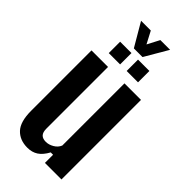

<svg xmlns="http://www.w3.org/2000/svg" viewBox="-282 -957 1024 1024"><g transform="rotate(45 230.0 -445.0)"><path d="M165.9 9.1Q108.4 9.1 74.8 -26.7Q41.1 -62.5 41.1 -144.9V-600H165.9V-134.4Q165.9 -107.7 177.6 -95.2Q189.3 -82.7 213.5 -82.7Q235.7 -82.7 258.1 -95.8Q280.5 -108.8 289.7 -131.1V-600H414.5V0H289.7V-61.5H272Q251.6 -24.1 226.3 -7.5Q201 9.1 165.9 9.1ZM251.2 -655V-740.7H336.9V-655ZM116.3 -655V-740.7H201.8V-655ZM193.2 -767.3 116.3 -898.6H189.8L225.9 -829.8L261.8 -898.6H335.3L258.5 -767.3Z"/></g></svg>

Font: Big Shoulders Display SC Thin
Style: Regular
Weight: 100
Designer: Patric King
Foundry: XO Type Co
Version: Version 2.002